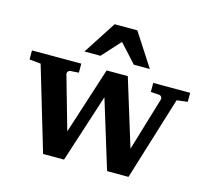

<svg xmlns="http://www.w3.org/2000/svg" viewBox="-104 -843 1048 964"><g transform="rotate(15 420.5 -361.0)"><path d="M775.9 -434.1 642.1 0H530.8L421.9 -355L307.1 0H198.2L68.8 -435.1L9.8 -440.9V-487.8H266.1V-440.9L223.1 -438Q214.8 -437 210.2 -430.7Q205.6 -424.3 208 -416L286.1 -141.1L397.9 -487.8H507.8L615.2 -139.2L698.2 -416Q700.7 -423.3 696.5 -430.2Q692.4 -437 684.1 -438L640.1 -440.9V-487.8H832V-440.9ZM522.5 -550.8 435.5 -646 348.6 -550.8H265.6L376.5 -722.2H494.6L605.5 -550.8Z"/></g></svg>

Font: Charis SIL Eur
Style: Bold
Weight: 700
Foundry: SIL International
Version: Version 5.000